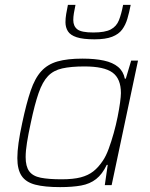

<svg xmlns="http://www.w3.org/2000/svg" viewBox="-20 -758 614 786"><path d="M226 8Q163 8 124.5 -2Q86 -12 68.5 -38Q51 -64 51 -111Q51 -138 56 -173.5Q61 -209 71 -255Q88 -335 105.5 -386.5Q123 -438 149 -466.5Q175 -495 215.5 -506.5Q256 -518 317 -518Q369 -518 405.5 -510Q442 -502 463.5 -484Q485 -466 491 -436H495L517 -510H545L437 0H409L421 -83H417Q399 -45 373.5 -25Q348 -5 312 1.5Q276 8 226 8ZM232 -24Q280 -24 310.5 -32Q341 -40 362 -56.5Q383 -73 401 -100Q414 -119 425 -149Q436 -179 445.5 -213Q455 -247 461.5 -279.5Q468 -312 471.5 -338Q475 -364 475 -377Q475 -436 440.5 -461Q406 -486 326 -486Q271 -486 235 -478Q199 -470 176.5 -446.5Q154 -423 138 -377Q122 -331 106 -255Q96 -209 90.5 -174.5Q85 -140 85 -115Q85 -77 99.5 -57Q114 -37 146.5 -30.5Q179 -24 232 -24ZM367 -597Q320 -597 294 -605.5Q268 -614 258 -630Q248 -646 248 -667Q248 -683 251 -701Q254 -719 258 -738H289Q285 -719 282.5 -704Q280 -689 280 -676Q280 -651 296.5 -638Q313 -625 362 -625Q410 -625 433.5 -637.5Q457 -650 467 -675.5Q477 -701 484 -738H515Q509 -707 501.5 -681.5Q494 -656 480 -637Q466 -618 439 -607.5Q412 -597 367 -597Z"/></svg>

Font: Saira Thin
Style: Italic
Weight: 100
Italic angle: -12°
Designer: Hector Gatti with collaboration of the Omnibus-Type team
Foundry: Omnibus-Type
Version: Version 1.101